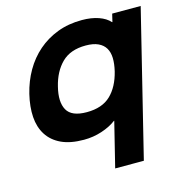

<svg xmlns="http://www.w3.org/2000/svg" viewBox="-121 -751 1029 1074"><g transform="rotate(-15 393.5 -214.0)"><path d="M580 211H414L478 -48H476Q442 -22 392 -5.5Q342 11 288 11Q209 11 157 -13.5Q105 -38 77 -82Q49 -126 45 -185.5Q41 -245 58 -316Q75 -386 109 -445Q143 -504 192.5 -547Q242 -590 306 -614.5Q370 -639 448 -639Q503 -639 544.5 -624.5Q586 -610 609 -584H611L622 -630H787ZM552 -314Q562 -356 561 -389.5Q560 -423 546 -446.5Q532 -470 504 -483Q476 -496 432 -496Q343 -496 293 -446.5Q243 -397 223 -314Q202 -230 228.5 -182Q255 -134 343 -134Q432 -134 481.5 -181.5Q531 -229 552 -314Z"/></g></svg>

Font: TypoPRO Sinkin Sans
Style: 700 Bold Italic
Weight: 700
Italic angle: -112°
Designer: Keith Bates
Foundry: K-Type
Version: Sinkin Sans (version 1.0)  by Keith Bates   •   © 2014   www